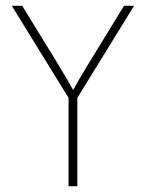

<svg xmlns="http://www.w3.org/2000/svg" viewBox="-20 -645 505 665"><path d="M217.4 0V-306.2L20.8 -625H56.9L184.7 -416.7Q196.5 -397.2 209 -376Q221.5 -354.9 233.3 -333.3Q245.1 -354.9 257.6 -376Q270.1 -397.2 281.9 -416.7L409.7 -625H444.4L247.9 -306.2V0Z"/></svg>

Font: Afacad Flux Thin
Style: Regular
Weight: 250
Designer: Kristian Moeller
Foundry: Dicotype
Version: Version 1.100